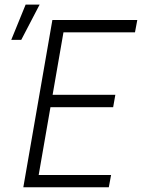

<svg xmlns="http://www.w3.org/2000/svg" viewBox="-20 -796 603 816"><path d="M452.1 -52.2 442.4 0H118.7L127.9 -52.2ZM258.8 -710.9 135.3 0H79.1L202.6 -710.9ZM470.2 -393.1 460.9 -340.3H177.7L187.5 -393.1ZM563.5 -710.9 553.7 -658.7H232.9L242.2 -710.9ZM27.8 -626.5 88.9 -776.4H148.4L70.3 -626.5Z"/></svg>

Font: Roboto Condensed Light
Style: Italic
Weight: 300
Italic angle: -12°
Designer: Christian Robertson
Foundry: Google
Version: Version 3.0; 2020